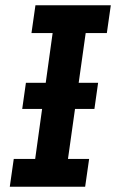

<svg xmlns="http://www.w3.org/2000/svg" viewBox="-20 -706 449 726"><path d="M78 -393H351L337 -294H64ZM17 0 32 -105H113L179 -581H99L114 -686H399L384 -581H304L237 -105H317L302 0Z"/></svg>

Font: Chivo Medium
Style: Italic
Weight: 500
Italic angle: -8.05°
Designer: Hector Gatti
Foundry: Omnibus-Type
Version: Version 2.002